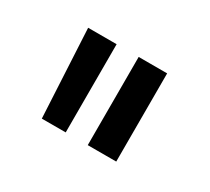

<svg xmlns="http://www.w3.org/2000/svg" viewBox="-56 -700 395 362"><g transform="rotate(30 141.0 -519.0)"><path d="M60 -423 50 -615H112V-423ZM160 -423V-615H222V-423Z"/></g></svg>

Font: LeckerliOne
Style: Regular
Weight: 400
Designer: Gesine Todt
Foundry: Gesine Todt
Version: Version 1.000